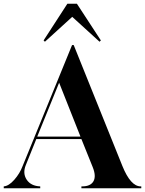

<svg xmlns="http://www.w3.org/2000/svg" viewBox="-44 -1006 775 1026"><path d="M196 -783 189 -790 316 -986H367L495 -790L488 -783L342 -916ZM-24 0V-10Q3 -12 32.5 -45.5Q62 -79 77 -119L341 -765H350L610 -119Q654 -10 708 -10H711V0H391V-10H395Q440 -10 455.5 -37.5Q471 -65 451 -114L391 -263H150L94 -124Q76 -80 98.5 -46Q121 -12 171 -10V0ZM155 -276H386L272 -564Z"/></svg>

Font: Gloock
Style: Regular
Weight: 400
Designer: Duarte Pinto
Foundry: Duarte Pinto
Version: Version 1.000